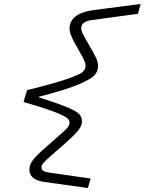

<svg xmlns="http://www.w3.org/2000/svg" viewBox="-20 -817 732 972"><path d="M128.9 42Q128.9 18.1 145 -4.6Q161.1 -27.3 210 -69.8L274.9 -127Q313.5 -160.2 322.8 -172.1Q332 -184.1 332 -198.2Q332 -210 317.1 -221.4Q302.2 -232.9 249.3 -252.9Q196.3 -272.9 99.1 -300.8L117.2 -360.8Q252 -394 317.4 -416.5Q382.8 -439 397.9 -452.1Q413.1 -465.3 413.1 -484.9Q413.1 -502.4 393.1 -537.1L360.8 -594.2Q332 -646 332 -670.9Q332 -749.5 454.1 -766.1L691.9 -796.9L678.2 -747.1L446.8 -715.8Q391.1 -708.5 391.1 -674.8Q391.1 -657.7 410.2 -625L442.9 -567.9Q461.9 -535.6 469 -518.1Q476.1 -500.5 476.1 -483.9Q476.1 -471.2 473.6 -462.2Q471.2 -453.1 462.2 -440.7Q453.1 -428.2 433.1 -416.7Q413.1 -405.3 381.1 -391.1Q349.1 -377 297.6 -361.1Q246.1 -345.2 176.8 -327.1V-324.2Q275.9 -292.5 320.8 -273.7Q365.7 -254.9 380.4 -240Q395 -225.1 395 -202.1Q395 -182.6 378.4 -159.9Q361.8 -137.2 308.1 -89.8L243.2 -33.2Q208 -2.4 199 8.8Q189.9 20 189.9 30.8Q189.9 51.3 225.1 56.2L439 86.9L424.8 134.8L204.1 104Q128.9 93.3 128.9 42Z"/></svg>

Font: IntelOne Mono Light
Style: Italic
Weight: 300
Italic angle: -16°
Designer: Fred Shallcrass
Foundry: Frere-Jones Type LLC
Version: Version 1.200;hotconv 1.1.0;makeotfexe 2.6.0;FJTRelease1.2